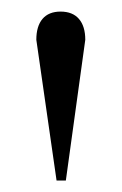

<svg xmlns="http://www.w3.org/2000/svg" viewBox="-20 -734 211 333"><path d="M94.2 -420.9H78.1L43 -665Q43 -688.5 53.7 -701.2Q64.5 -713.9 85 -713.9Q106 -713.9 116.9 -701.2Q127.9 -688.5 127.9 -665Z"/></svg>

Font: BabelStone Ogham
Style: Regular
Weight: 400
Designer: Andrew West
Foundry: BabelStone
Version: Version 2.02 March 14, 2022